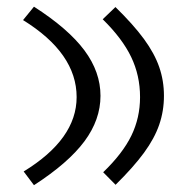

<svg xmlns="http://www.w3.org/2000/svg" viewBox="-20 -541 549 564"><path d="M79.8 -521.4 47.7 -482Q205.1 -384.7 205.1 -255.8Q205.1 -132.4 49.5 -37.3L79.8 3Q181 -62.5 228.1 -126Q275.2 -189.6 275.2 -259.5Q275.2 -329.5 228.1 -392.9Q181 -456.4 79.8 -521.4ZM319.1 -520.3 281.7 -484.4Q339.2 -428 365.3 -373.6Q391.4 -319.3 391.4 -255.8Q391.4 -195.1 366 -142.8Q340.6 -90.4 283.1 -35L319.5 1.8Q371.8 -49.7 402.9 -92.1Q433.9 -134.5 447.7 -174.7Q461.6 -214.9 461.6 -259.5Q461.6 -304.1 447.7 -344Q433.9 -384 402.9 -426.4Q371.8 -468.8 319.1 -520.3Z"/></svg>

Font: Pinar-VF-FD
Style: Regular
Weight: 300
Designer: Amin Abedi
Version: Version 3.0